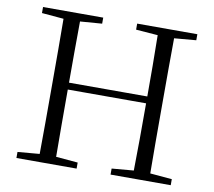

<svg xmlns="http://www.w3.org/2000/svg" viewBox="-80 -817 1010 908"><g transform="rotate(10 425.5 -362.5)"><path d="M507 -696 612 -688C614 -591 614 -493 614 -394H238C238 -493 238 -592 239 -688L344 -696V-725H55V-696L160 -687C161 -590 161 -490 161 -390V-335C161 -235 161 -136 160 -38L55 -29V0H344V-29L239 -38C238 -135 238 -235 238 -361H614C614 -235 614 -135 612 -38L507 -29V0H796V-29L691 -38C690 -137 690 -235 690 -335V-390C690 -490 690 -590 691 -687L796 -696V-725H507Z"/></g></svg>

Font: Noto Serif CJK KR Light
Style: Regular
Weight: 300
Designer: Ryoko NISHIZUKA 西塚涼子 (kana & ideographs); Frank Grießhammer (Latin, Greek & Cyrillic); Wenlong ZHANG 张文龙 (bopomofo); San
Foundry: Adobe
Version: Version 2.001;hotconv 1.1.0;makeotfexe 2.6.0